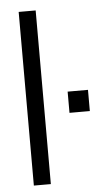

<svg xmlns="http://www.w3.org/2000/svg" viewBox="-52 -736 451 771"><g transform="rotate(-5 174.0 -350.0)"><path d="M53 -700H121.5V0H53ZM221 -364H303V-278.5H221Z"/></g></svg>

Font: Overused Grotesk Book
Style: Regular
Weight: 375
Version: Version 0.004